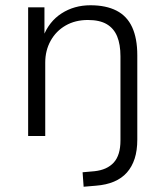

<svg xmlns="http://www.w3.org/2000/svg" viewBox="-20 -517 627 730"><path d="M298 193 294 138 339 134Q387 129 412.5 101Q438 73 438 17V-303Q438 -348 425.5 -378.5Q413 -409 386 -425Q359 -441 314 -441Q266 -441 229.5 -420Q193 -399 172.5 -362Q152 -325 152 -279V0H87V-489H149V-377H144Q166 -435 214 -466Q262 -497 324 -497Q383 -497 423 -476.5Q463 -456 482.5 -413.5Q502 -371 502 -307V14Q502 55 492 86Q482 117 462.5 139Q443 161 413.5 173.5Q384 186 345 189Z"/></svg>

Font: Nunito Sans 10pt Light
Style: Regular
Weight: 300
Designer: Vernon Adams
Foundry: Vernon Adams
Version: Version 3.101;gftools[0.9.27]